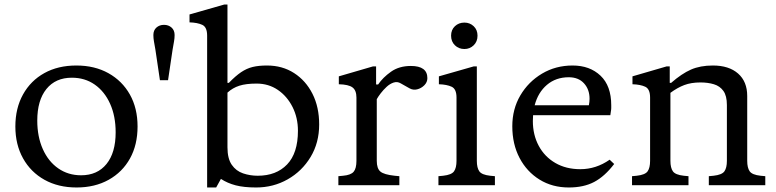

<svg xmlns="http://www.w3.org/2000/svg" viewBox="-20 -820 3434 850"><path d="M319 10Q238 10 177 -24Q116 -58 82 -119Q48 -180 48 -260Q48 -341 82 -402Q116 -463 176.5 -496.5Q237 -530 318 -530Q399 -530 460 -496Q521 -462 555 -401.5Q589 -341 589 -260Q589 -179 555.5 -118.5Q522 -58 461 -24Q400 10 319 10ZM339 -44Q411 -44 451.5 -94Q492 -144 492 -234Q492 -306 467.5 -360.5Q443 -415 399.5 -445.5Q356 -476 298 -476Q226 -476 185.5 -426Q145 -376 145 -286Q145 -215 169.5 -160Q194 -105 238 -74.5Q282 -44 339 -44Z M688 -465 668 -600Q664 -623 661.5 -637Q659 -651 659 -665Q659 -686 672.5 -698Q686 -710 706 -710Q726 -710 739.5 -698Q753 -686 753 -665Q753 -651 750.5 -637Q748 -623 744 -600L724 -465Z M897 10V-662Q897 -700 875.5 -710Q854 -720 819 -721V-756L973 -800H987V-453H993Q1023 -484 1047.5 -500.5Q1072 -517 1098.5 -523.5Q1125 -530 1162 -530Q1230 -530 1282 -496.5Q1334 -463 1363.5 -404.5Q1393 -346 1393 -269Q1393 -188 1355 -125Q1317 -62 1253.5 -26Q1190 10 1114 10Q1060 10 1023.5 0.5Q987 -9 958 -28L937 10ZM1121 -42Q1203 -42 1251 -92Q1299 -142 1299 -241Q1299 -299 1275 -346.5Q1251 -394 1210 -422Q1169 -450 1116 -450Q1069 -450 1039.5 -440.5Q1010 -431 987 -410V-168Q987 -118 1006 -90.5Q1025 -63 1056 -52.5Q1087 -42 1121 -42Z M1478 0V-40L1499 -42Q1533 -45 1545.5 -59.5Q1558 -74 1558 -108V-388Q1558 -420 1540.5 -433Q1523 -446 1480 -447V-482L1631 -526H1645V-446H1654Q1675 -477 1711 -502.5Q1747 -528 1799 -528Q1872 -528 1872 -474Q1872 -456 1858.5 -442.5Q1845 -429 1827 -424.5Q1809 -420 1793 -429L1754 -451Q1739 -460 1722.5 -454.5Q1706 -449 1691.5 -435.5Q1677 -422 1665.5 -407Q1654 -392 1648 -381V-108Q1648 -74 1664 -60.5Q1680 -47 1727 -42L1748 -40V0Z M1921 0V-40L1942 -42Q1979 -46 1990 -61.5Q2001 -77 2001 -108V-388Q2001 -426 1979.5 -436Q1958 -446 1923 -447V-482L2077 -526H2091V-108Q2091 -77 2102 -61.5Q2113 -46 2150 -42L2171 -40V0ZM2036 -603Q2011 -603 1994 -619.5Q1977 -636 1977 -662Q1977 -688 1994 -704Q2011 -720 2036 -720Q2060 -720 2077 -704Q2094 -688 2094 -662Q2094 -636 2077 -619.5Q2060 -603 2036 -603Z M2498 10Q2425 10 2368.5 -25Q2312 -60 2280 -121Q2248 -182 2248 -261Q2248 -337 2283.5 -397.5Q2319 -458 2379.5 -494Q2440 -530 2515 -530Q2591 -530 2638.5 -485Q2686 -440 2686 -354Q2686 -348 2686 -341.5Q2686 -335 2684 -324L2682 -310H2340Q2339 -297 2339 -284Q2339 -223 2365 -174.5Q2391 -126 2438.5 -98.5Q2486 -71 2549 -71Q2619 -71 2679 -113L2699 -94Q2657 -39 2610.5 -14.5Q2564 10 2498 10ZM2498 -478Q2441 -478 2401.5 -444.5Q2362 -411 2347 -354H2587Q2590 -369 2590 -383Q2590 -424 2565.5 -451Q2541 -478 2498 -478Z M2778 0V-40L2799 -42Q2836 -46 2847 -61.5Q2858 -77 2858 -108V-388Q2858 -426 2836.5 -436Q2815 -446 2780 -447V-482L2931 -526H2945V-453H2951Q2998 -494 3039 -512Q3080 -530 3136 -530Q3207 -530 3247.5 -494.5Q3288 -459 3288 -395V-108Q3288 -77 3299 -61.5Q3310 -46 3347 -42L3368 -40V0H3118V-40L3139 -42Q3176 -46 3187 -61.5Q3198 -77 3198 -108V-355Q3198 -396 3182.5 -417.5Q3167 -439 3140.5 -447Q3114 -455 3081 -455Q3040 -455 3009.5 -443.5Q2979 -432 2948 -409V-108Q2948 -77 2959 -61.5Q2970 -46 3007 -42L3028 -40V0Z"/></svg>

Font: Hedvig Letters Serif 12pt
Style: Regular
Weight: 400
Designer: Alexander Örn & Tor Weibull
Foundry: Kanon Foundry
Version: Version 1.000; ttfautohint (v1.8.4.7-5d5b)